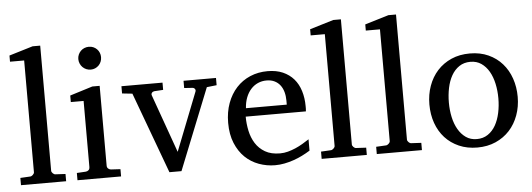

<svg xmlns="http://www.w3.org/2000/svg" viewBox="-49 -877 2855 1030"><g transform="rotate(-5 1378.5 -362.5)"><path d="M26.9 0V-39.1L80.1 -42Q86.9 -42 94.5 -49.1Q102.1 -56.2 102.1 -63V-665H25.9V-698.2L153.8 -736.8H194.8V-63Q194.8 -56.2 201.9 -49.1Q209 -42 215.8 -42L270 -39.1V0Z M331.1 0V-39.1L379.9 -42Q389.2 -43 395 -48.8Q400.9 -54.7 400.9 -64V-420.9H332V-456.1L454.1 -494.1H493.7V-64Q493.7 -54.7 499.8 -48.8Q505.9 -43 514.6 -42L565.9 -39.1V0ZM514.6 -647Q514.6 -634.3 510 -622.8Q505.4 -611.3 497.1 -603Q488.8 -594.7 477.8 -589.8Q466.8 -585 454.1 -585Q441.4 -585 429.9 -589.8Q418.5 -594.7 410.2 -603Q401.9 -611.3 397 -622.8Q392.1 -634.3 392.1 -647Q392.1 -659.7 397 -670.9Q401.9 -682.1 410.2 -690.4Q418.5 -698.7 429.9 -703.4Q441.4 -708 454.1 -708Q466.8 -708 477.8 -703.4Q488.8 -698.7 497.1 -690.4Q505.4 -682.1 510 -670.9Q514.6 -659.7 514.6 -647Z M1065.9 -437 891.1 0H826.2L665 -437L609.9 -442.9V-481.9H831.1V-442.9L783.2 -439.9Q774.9 -439 770 -432.6Q765.1 -426.3 768.1 -418L879.9 -105L1002.9 -418Q1006.3 -425.8 1002 -432.4Q997.6 -439 989.3 -439.9L944.3 -442.9V-481.9H1119.1V-442.9Z M1585 -49.8Q1564 -36.6 1541.3 -25.4Q1518.6 -14.2 1494.4 -5.9Q1470.2 2.4 1445.3 7.3Q1420.4 12.2 1395 12.2Q1349.6 12.2 1307.6 -3.2Q1265.6 -18.6 1233.6 -49.3Q1201.7 -80.1 1182.4 -126.7Q1163.1 -173.3 1163.1 -235.8Q1163.1 -294.4 1180.7 -342Q1198.2 -389.6 1229.5 -423.6Q1260.7 -457.5 1303.7 -475.8Q1346.7 -494.1 1397.9 -494.1Q1444.3 -494.1 1479.5 -478.8Q1514.6 -463.4 1538.1 -436.3Q1561.5 -409.2 1573.2 -371.3Q1585 -333.5 1585 -289.1V-275.9Q1585 -268.1 1584 -261.2H1259.8Q1259.8 -223.1 1267.8 -185.1Q1275.9 -147 1294.9 -116.7Q1314 -86.4 1346.2 -67.6Q1378.4 -48.8 1426.8 -48.8Q1448.2 -48.8 1469.2 -54.4Q1490.2 -60.1 1510.5 -68.8Q1530.8 -77.6 1549.3 -88.6Q1567.9 -99.6 1585 -110.8ZM1484.9 -328.1Q1484.9 -353 1479 -374.3Q1473.1 -395.5 1461.2 -411.1Q1449.2 -426.8 1430.9 -435.8Q1412.6 -444.8 1387.7 -444.8Q1362.8 -444.8 1341.3 -435.3Q1319.8 -425.8 1303.5 -407.7Q1287.1 -389.6 1277.1 -364Q1267.1 -338.4 1265.1 -306.2H1484.9Z M1646 0V-39.1L1699.2 -42Q1706.1 -42 1713.6 -49.1Q1721.2 -56.2 1721.2 -63V-665H1645V-698.2L1772.9 -736.8H1814V-63Q1814 -56.2 1821 -49.1Q1828.1 -42 1835 -42L1889.2 -39.1V0Z M1942.9 0V-39.1L1996.1 -42Q2002.9 -42 2010.5 -49.1Q2018.1 -56.2 2018.1 -63V-665H1941.9V-698.2L2069.8 -736.8H2110.8V-63Q2110.8 -56.2 2117.9 -49.1Q2125 -42 2131.8 -42L2186 -39.1V0Z M2618.7 -241.2Q2618.7 -282.2 2610.6 -319.8Q2602.5 -357.4 2585.9 -386.2Q2569.3 -415 2544.4 -432.1Q2519.5 -449.2 2485.8 -449.2Q2451.2 -449.2 2425.8 -432.1Q2400.4 -415 2384 -386.2Q2367.7 -357.4 2359.9 -319.8Q2352.1 -282.2 2352.1 -241.2Q2352.1 -200.7 2360.1 -163.1Q2368.2 -125.5 2384.8 -96.7Q2401.4 -67.9 2426.3 -50.5Q2451.2 -33.2 2484.9 -33.2Q2519 -33.2 2544.4 -50.3Q2569.8 -67.4 2586.2 -96.2Q2602.5 -125 2610.6 -162.6Q2618.7 -200.2 2618.7 -241.2ZM2722.7 -240.2Q2722.7 -187 2705.8 -140.9Q2689 -94.7 2658 -60.8Q2627 -26.9 2582.8 -7.3Q2538.6 12.2 2483.9 12.2Q2429.2 12.2 2385.3 -7.1Q2341.3 -26.4 2310.5 -60.1Q2279.8 -93.8 2263.4 -139.9Q2247.1 -186 2247.1 -240.2Q2247.1 -293.5 2263.7 -339.8Q2280.3 -386.2 2311.5 -420.7Q2342.8 -455.1 2387 -474.6Q2431.2 -494.1 2486.8 -494.1Q2542.5 -494.1 2586.4 -474.1Q2630.4 -454.1 2660.6 -419.7Q2690.9 -385.3 2706.8 -339.1Q2722.7 -293 2722.7 -240.2Z"/></g></svg>

Font: Charis SIL Am
Style: Regular
Weight: 400
Foundry: SIL International
Version: Version 5.000